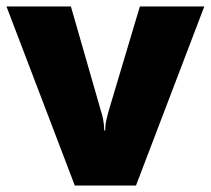

<svg xmlns="http://www.w3.org/2000/svg" viewBox="-20 -573 651 593"><path d="M211 0 0 -553H199L293 -226Q295 -222 298.5 -204Q302 -186 302 -170H305Q305 -187 308.5 -202Q312 -217 314 -225L412 -553H611L400 0Z"/></svg>

Font: Noto Sans Telugu Black
Style: Regular
Weight: 900
Designer: Jelle Bosma - Monotype Design Team
Foundry: Monotype Imaging Inc.
Version: Version 2.005; ttfautohint (v1.8.4.7-5d5b)